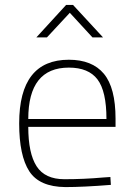

<svg xmlns="http://www.w3.org/2000/svg" viewBox="-20 -752 542 781"><path d="M399 -30 429 -32 431 0Q319 9 246 9Q140 8 99 -55.5Q58 -119 58 -250Q58 -509 260 -509Q355 -509 402.5 -452Q450 -395 450 -269V-236H95Q95 -128 129 -75.5Q163 -23 242 -23Q321 -23 399 -30ZM95 -268H413Q413 -381 376.5 -429Q340 -477 260 -477Q95 -477 95 -268ZM128 -600 249 -732H277L399 -600H356L264 -700L171 -600Z"/></svg>

Font: Titillium Web
Style: Thin
Weight: 200
Version: Version 1.001;PS 57.000;hotconv 1.0.70;makeotf.lib2.5.55311